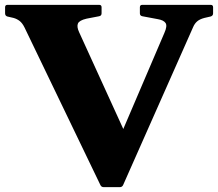

<svg xmlns="http://www.w3.org/2000/svg" viewBox="-20 -772 899 792"><path d="M408 0Q398 0 394 -9L81 -659Q72 -677 61 -685.5Q50 -694 36 -698L10 -704Q1 -707 1 -717V-742Q1 -752 11 -752H389Q399 -752 399 -742V-717Q399 -707 389 -705L337 -695Q307 -688 301.5 -675Q296 -662 306 -640L531 -147L421 -82L658 -636Q671 -665 663 -677Q655 -689 631 -693L567 -705Q557 -707 557 -717V-742Q557 -752 567 -752H849Q859 -752 859 -742V-717Q859 -707 849 -704L823 -698Q804 -693 793.5 -684Q783 -675 777 -661L488 -9Q484 0 474 0Z"/></svg>

Font: Hahmlet ExtraBold
Style: Regular
Weight: 800
Designer: Minjoo Ham & Mark Frömberg
Foundry: hypertype
Version: Version 1.002